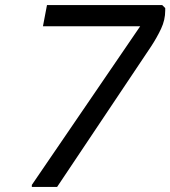

<svg xmlns="http://www.w3.org/2000/svg" viewBox="-20 -740 674 760"><path d="M106 0V-8L554 -664V-720H622L634 -708Q634 -705 634 -702.5Q634 -700 634 -698Q634 -661 617.5 -626Q601 -591 578 -556L206 0ZM150 -636 166 -720H594L578 -636Z"/></svg>

Font: Kufam
Style: Italic
Weight: 400
Italic angle: -11°
Designer: Artur Schmal
Foundry: Original Type
Version: Version 1.301; ttfautohint (v1.8.3)